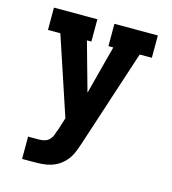

<svg xmlns="http://www.w3.org/2000/svg" viewBox="-109 -825 819 914"><g transform="rotate(15 300.0 -367.5)"><path d="M84 0V-110H137Q151 -110 164.5 -113.5Q178 -117 188 -127Q198 -137 203 -150Q208 -163 212 -176H213V-177L233 -240L105 -625H44V-735H258V-625H236L303 -385L366 -625H342V-735H556V-625H496L338 -142Q331 -121 322.5 -100Q314 -79 300 -61Q286 -43 267.5 -30Q249 -17 227 -10Q205 -3 182.5 -1.5Q160 0 137 0Z"/></g></svg>

Font: Iosevka Etoile Extrabold
Style: Regular
Weight: 800
Designer: Belleve Invis
Foundry: Belleve Invis
Version: Version 22.1.2; ttfautohint (v1.8.4)